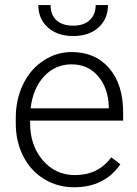

<svg xmlns="http://www.w3.org/2000/svg" viewBox="-20 -749 557 778"><path d="M280.8 9.8Q213.4 9.8 158.9 -23.4Q104.5 -56.6 74.2 -116Q43.9 -175.3 43.9 -249V-270Q43.9 -346.2 73.5 -407.2Q103 -468.3 155.8 -503.2Q208.5 -538.1 270 -538.1Q366.2 -538.1 422.6 -472.4Q479 -406.7 479 -293V-260.3H102.1V-249Q102.1 -159.2 153.6 -99.4Q205.1 -39.6 283.2 -39.6Q330.1 -39.6 366 -56.6Q401.9 -73.7 431.2 -111.3L467.8 -83.5Q403.3 9.8 280.8 9.8ZM270 -488.3Q204.1 -488.3 158.9 -439.9Q113.8 -391.6 104 -310.1H420.9V-316.4Q418.5 -392.6 377.4 -440.4Q336.4 -488.3 270 -488.3ZM417.5 -728.5Q417.5 -672.4 379.2 -637.7Q340.8 -603 276.4 -603Q212.9 -603 174.1 -637.5Q135.3 -671.9 135.3 -728.5H185.1Q185.1 -688 209.2 -666.5Q233.4 -645 276.4 -645Q319.3 -645 343.5 -667.5Q367.7 -689.9 367.7 -728.5Z"/></svg>

Font: SteelSelectRoboto
Style: Regular
Weight: 300
Designer: Google
Version: Version 2.137; 2017